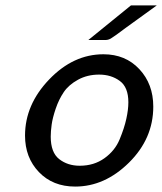

<svg xmlns="http://www.w3.org/2000/svg" viewBox="-20 -687 604 715"><path d="M73.2 -182.1Q73.2 -297.4 163.1 -391.1Q252.9 -484.9 365.2 -484.9Q447.3 -484.9 499 -429.4Q550.8 -374 550.8 -290Q550.8 -170.9 460.4 -81.5Q370.1 7.8 259.8 7.8Q176.8 7.8 125 -46.1Q73.2 -100.1 73.2 -182.1ZM168.9 -178.2Q168.9 -119.1 200.4 -94.5Q231.9 -69.8 276.9 -69.8Q330.1 -69.8 369.1 -97.9Q408.2 -126 425.5 -168Q442.9 -210 450.4 -244.4Q458 -278.8 458 -306.2Q458 -362.3 426 -385.7Q394 -409.2 349.1 -409.2Q305.2 -409.2 270.5 -390.1Q235.8 -371.1 217.5 -344Q199.2 -316.9 187.5 -282.5Q175.8 -248 172.4 -223.1Q168.9 -198.2 168.9 -178.2ZM309.1 -538.1 467.8 -667H564Q510.7 -628.9 449.2 -584Q402.3 -548.8 392.6 -543.5Q382.8 -538.1 374 -538.1Q373 -538.1 372.1 -538.1Z"/></svg>

Font: CMU Bright
Style: SemiBoldOblique
Weight: 600
Italic angle: -12°
Version: Version 0.7.0